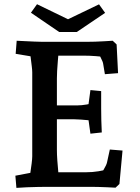

<svg xmlns="http://www.w3.org/2000/svg" viewBox="-20 -908 679 933"><path d="M59.7 5 54.7 -54.2 175.7 -77.2 121.7 -31.9Q123.7 -43.5 127.2 -66.4Q130.7 -89.2 133.7 -112.8Q136.7 -136.5 136.7 -149V-556.6Q136.7 -566.9 134.2 -587.4Q131.7 -607.8 128.7 -631.6Q125.7 -655.4 122.1 -675L175.7 -626.6L56.1 -646.5L61.1 -710Q79.5 -709 102.1 -708Q124.8 -707 146 -706Q167.1 -705 178.6 -705H413.7Q422.7 -705 442.7 -705.5Q462.7 -706 485.7 -707.5Q508.7 -709 527.7 -710L546.7 -692L553.7 -552.5L489.7 -547.5L481.3 -598Q480.3 -607.3 468.2 -630.6Q456.2 -654 445.2 -671L492.2 -631Q474.6 -633 444.6 -635.3Q414.5 -637.6 385.6 -637.6H215.2L265.5 -663.6Q263.5 -640.6 261.2 -613.6Q258.8 -586.6 257.6 -563.1Q256.5 -539.6 256.5 -526.6V-179Q256.5 -157.8 258.5 -128.8Q260.5 -99.7 263.1 -74Q265.8 -48.4 267.5 -34.6L226.5 -70.9H397.4Q429.3 -70.9 458.1 -75.7Q487 -80.5 498.7 -83.5L454.1 -42.4Q470.8 -62.1 484.1 -84.3Q497.4 -106.5 500 -118.5L513.7 -181.4L575.4 -176.4L560.4 -14L541.4 4Q522.4 3 500.5 2Q478.5 1 459 0.5Q439.5 0 427.4 0H201.4Q188.1 0 163.5 0.5Q138.9 1 111.5 2Q84 3 59.7 5ZM419.4 -258.4 405.4 -358.5 449.6 -320.1Q436.1 -321.5 415.2 -323.3Q394.4 -325.2 373.1 -326.9Q351.9 -328.5 337.6 -328.5H217V-395.9H357.6Q376.1 -395.9 400.6 -400.1Q425.1 -404.3 437.6 -407.2L405.4 -365.9L419.4 -470.3L471.6 -465.3V-381.3Q471.6 -323.5 474.6 -264.4ZM159.9 -887.5 355.6 -792.6 322 -752.4H267.7L130.3 -846.2ZM461.2 -886.9 490.8 -845.5 353 -752.4H298.7L265.1 -792.6Z"/></svg>

Font: Andada Pro
Style: Regular
Weight: 400
Designer: Carolina Giovagnoli
Foundry: Huerta Tipografica
Version: Version 3.003